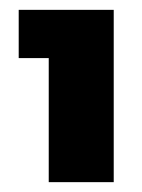

<svg xmlns="http://www.w3.org/2000/svg" viewBox="-20 -720 288 390"><path d="M79 -602H18V-700H211V-350H79Z"/></svg>

Font: Albert Sans Black
Style: Regular
Weight: 900
Designer: Andreas Rasmussen
Foundry: a.Foundry
Version: Version 1.025